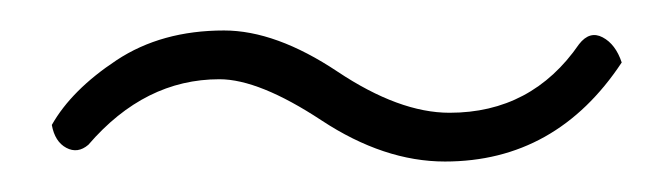

<svg xmlns="http://www.w3.org/2000/svg" viewBox="-20 -338 440 126"><path d="M14 -256Q27 -279 56.5 -298.5Q86 -318 127 -318Q161 -318 201.5 -291Q242 -264 275 -264Q329 -264 360 -309Q367 -318 375.5 -313.5Q384 -309 388 -297Q345 -232 272 -232Q232 -232 191 -259Q150 -286 124 -286Q75 -286 38 -243Q31 -237 23.5 -241Q16 -245 14 -256Z"/></svg>

Font: Yanone Kaffeesatz Thin
Style: Regular
Weight: 250
Designer: Yanone (Cyrillic: Daniel Pouzeot)
Foundry: Yanone
Version: Version 1.003;PS 001.003;hotconv 1.0.88;makeotf.lib2.5.64775